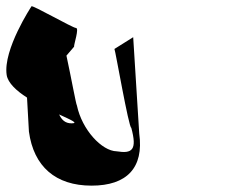

<svg xmlns="http://www.w3.org/2000/svg" viewBox="-24 -878 750 604"><path d="M-3 -642C1 -617 28 -592 61 -571C64 -512 67 -464 67 -464C82 -354 151 -294 264 -294C375 -294 429 -350 414 -458L395 -761L336 -724C339 -719 381 -476 389 -476C408 -406 392 -394 343 -402C296 -403 234 -470 218 -546C215 -550 200 -634 185 -703L209 -731C208 -738 226 -790 215 -790C205 -790 74 -865 75 -858C75 -858 -15 -722 -3 -642ZM162 -518C201 -500 224 -490 201 -490C181 -490 170 -501 162 -518Z"/></svg>

Font: Ampere
Style: SCRevIta
Weight: 400
Version: Version 1